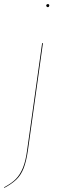

<svg xmlns="http://www.w3.org/2000/svg" viewBox="-57 -728 306 939"><path d="M-37 188Q-1 169 20 148Q41 127 55 93Q69 59 76 4L149 -517H153L80 4Q72 61 58.5 95Q45 129 23 150Q1 171 -36 191ZM169 -700Q169 -703 171 -705.5Q173 -708 177 -708Q184 -708 184 -701Q184 -698 182 -695.5Q180 -693 177 -693Q174 -693 171.5 -695.5Q169 -698 169 -700Z"/></svg>

Font: Fira Sans Condensed Four
Style: Italic
Weight: 100
Width: 3
Italic angle: -8°
Designer: bBox Type GmbH & Carrois Corporate GbR & Edenspiekermann AG
Foundry: bBox Type GmbH & Carrois Corporate GbR & Edenspiekermann AG
Version: Version 4.301